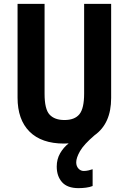

<svg xmlns="http://www.w3.org/2000/svg" viewBox="-20 -734 667 995"><path d="M375 107Q375 127 386.5 139.5Q398 152 414 152Q426 152 439 149Q452 146 460 143V230Q445 236 425.5 238.5Q406 241 387 241Q329 241 301.5 210Q274 179 274 129Q274 91 291.5 60.5Q309 30 336 9Q324 10 312 10Q195 10 133 -52Q71 -114 71 -228V-714H211V-248Q211 -168 237 -140Q263 -112 314 -112Q367 -112 391.5 -142Q416 -172 416 -249V-714H556V-226Q556 -94 470 -33Q414 15 394.5 49.5Q375 84 375 107Z"/></svg>

Font: Noto Sans Kannada Condensed
Style: Bold
Weight: 700
Width: 3
Designer: Jelle Bosma - Monotype Design Team
Foundry: Monotype Imaging Inc.
Version: Version 2.005; ttfautohint (v1.8.4.7-5d5b)